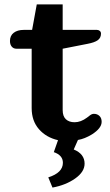

<svg xmlns="http://www.w3.org/2000/svg" viewBox="-20 -622 498 867"><path d="M198 179Q264 158 264 113Q264 79 223 65L242 11Q189 -1 156 -38.5Q123 -76 123 -134V-402H54Q41 -402 33 -411.5Q25 -421 25 -437Q25 -461 42 -474Q59 -487 87 -487H125L146 -602H263V-487H418Q425 -487 430.5 -482.5Q436 -478 436 -470Q436 -451 421.5 -440.5Q407 -430 375 -424L263 -402V-125Q263 -97 277.5 -83.5Q292 -70 317 -70Q345 -70 373 -91Q377 -94 386 -101Q395 -108 404 -108Q419 -108 429 -98.5Q439 -89 439 -72Q439 -43 395 -15Q362 5 332 10L313 53Q362 73 362 117Q362 154 319.5 184Q277 214 217 225Z"/></svg>

Font: Maitree
Style: Bold
Weight: 700
Designer: CadsonDemak Team
Foundry: CadsonDemak
Version: Version 1.002